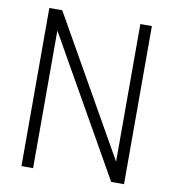

<svg xmlns="http://www.w3.org/2000/svg" viewBox="-83 -813 799 885"><g transform="rotate(10 317.0 -370.0)"><path d="M76.5 0V-740H137L502.5 -96V-740H556.5V0H496.5L131 -644V0Z"/></g></svg>

Font: Encode Sans Cnd Lt
Style: Regular
Weight: 300
Width: 3
Designer: Multiple Designers
Foundry: Impallari Type
Version: Version 3.002; ttfautohint (v1.8.3) -l 8 -r 50 -G 200 -x 14 